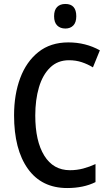

<svg xmlns="http://www.w3.org/2000/svg" viewBox="-20 -939 550 969"><path d="M328 -635Q271 -635 233 -598Q195 -561 176.5 -498Q158 -435 158 -356Q158 -227 203.5 -153.5Q249 -80 333 -80Q368 -80 400 -88.5Q432 -97 462 -111V-20Q402 10 319 10Q190 10 120.5 -87.5Q51 -185 51 -357Q51 -462 82 -545Q113 -628 174 -676.5Q235 -725 325 -725Q412 -725 484 -685L449 -599Q423 -615 393 -625Q363 -635 328 -635ZM310 -919Q365 -919 365 -857Q365 -826 350 -810.5Q335 -795 310 -795Q284 -795 268.5 -810.5Q253 -826 253 -857Q253 -888 268 -903.5Q283 -919 310 -919Z"/></svg>

Font: Noto Sans Hebrew Condensed Medium
Style: Regular
Weight: 500
Width: 3
Designer: Monotype Design Team
Foundry: Monotype Imaging Inc.
Version: Version 2.004; ttfautohint (v1.8.4.7-5d5b)